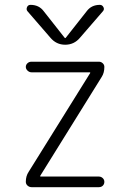

<svg xmlns="http://www.w3.org/2000/svg" viewBox="-20 -775 540 795"><path d="M188.5 -619.1 93.8 -728.5Q87.9 -735.4 91.8 -745.1Q95.7 -754.9 106.4 -754.9Q141.6 -754.9 161.1 -728.5L248 -618.2Q249 -617.2 250 -617.2L252 -618.2L338.9 -728.5Q358.4 -754.9 393.6 -754.9Q403.3 -754.9 408.2 -745.6Q413.1 -736.3 406.2 -728.5L311.5 -619.1Q287.1 -589.8 250 -589.8Q212.9 -589.8 188.5 -619.1ZM98.6 -63.5 353.5 -472.7V-473.6Q353.5 -475.6 352.5 -475.6H110.4Q101.6 -475.6 94.2 -482.4Q86.9 -489.3 86.9 -498Q86.9 -506.8 93.8 -513.2Q100.6 -519.5 110.4 -519.5H389.6Q398.4 -519.5 405.3 -513.2Q412.1 -506.8 412.1 -498Q412.1 -473.6 401.4 -457L146.5 -46.9V-45.9Q146.5 -43.9 147.5 -43.9H389.6Q398.4 -43.9 405.3 -37.6Q412.1 -31.2 412.1 -22Q412.1 -12.7 405.8 -6.3Q399.4 0 389.6 0H110.4Q101.6 0 94.2 -6.3Q86.9 -12.7 86.9 -22.5Q86.9 -45.9 98.6 -63.5Z"/></svg>

Font: Rounded-X Mgen+ 1m light
Style: Regular
Weight: 200
Designer: [Source Han Sans]
Ryoko NISHIZUKA  (kana & ideographs); Paul D. Hunt (Latin, Greek & Cyrillic); Wenlong ZHANG  (bopomofo
Version: Version 1.059.20150602